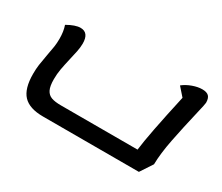

<svg xmlns="http://www.w3.org/2000/svg" viewBox="-99 -769 1193 1032"><g transform="rotate(30 497.0 -252.5)"><path d="M958 -477Q958 -469 943 -406Q918 -300 900 -209Q882 -118 881 -51L831 25H236Q151 25 113 -15.5Q75 -56 75 -147Q75 -178 78.5 -203.5Q82 -229 90 -272Q97 -308 100.5 -331Q104 -354 104 -381Q104 -427 92 -461Q141 -489 173 -489Q225 -489 225 -421Q225 -399 219.5 -371Q214 -343 207 -315Q197 -272 191.5 -241.5Q186 -211 186 -178Q186 -135 197 -113Q208 -91 230 -83Q252 -75 290 -75H765Q776 -171 835 -437L790 -488Q814 -507 846 -518.5Q878 -530 905 -530Q933 -530 945.5 -517.5Q958 -505 958 -477Z"/></g></svg>

Font: Lemonada
Style: Regular
Weight: 400
Designer: Mohamed Gaber (Arabic) Eduardo Tunni (Latin)
Foundry: Kief Type Foundry
Version: Version 3.006